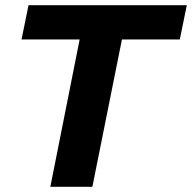

<svg xmlns="http://www.w3.org/2000/svg" viewBox="-20 -720 740 740"><path d="M174 0 287 -568H63L90 -700H700L673 -568H450L336 0Z"/></svg>

Font: Montserrat Thin
Style: Bold Italic
Weight: 700
Italic angle: -11.3°
Version: Version 9.000